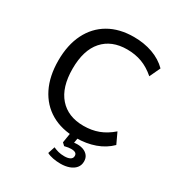

<svg xmlns="http://www.w3.org/2000/svg" viewBox="-208 -855 1114 1192"><g transform="rotate(30 349.0 -259.0)"><path d="M405 9Q301 9 226 -34.5Q151 -78 110.5 -159.5Q70 -241 70 -353Q70 -465 110.5 -546Q151 -627 226 -670.5Q301 -714 405 -714Q478 -714 539.5 -692Q601 -670 644 -627L608 -550Q562 -590 513.5 -608Q465 -626 407 -626Q296 -626 234 -556Q172 -486 172 -353Q172 -220 234 -149.5Q296 -79 407 -79Q465 -79 513.5 -97Q562 -115 608 -155L644 -78Q601 -35 539.5 -13Q478 9 405 9ZM401 196Q374 196 347.5 191Q321 186 303 176L319 126Q337 134 355.5 139Q374 144 399 144Q425 144 440 135.5Q455 127 455 110Q455 96 445 89.5Q435 83 415 83Q406 83 394 84.5Q382 86 367 90L349 73L364 -20H420L407 58L381 47Q393 43 407 41Q421 39 434 39Q458 39 478 47Q498 55 510 71Q522 87 522 111Q522 138 506.5 157Q491 176 463.5 186Q436 196 401 196Z"/></g></svg>

Font: Nunito Sans 12pt ExtraLight 9pt Medium
Style: Regular
Weight: 500
Version: Version 3.101;gftools[0.9.27]